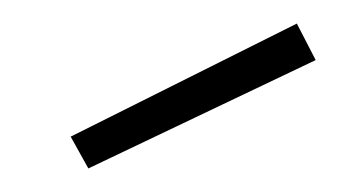

<svg xmlns="http://www.w3.org/2000/svg" viewBox="-20 -752 308 163"><path d="M40 -636 232 -732 248 -701 55 -609Z"/></svg>

Font: Titillium Web[RUS by Daymarius]
Style: Regular
Weight: 200
Designer: Cyrillization by Daymarius
Foundry: Cyrillization by Daymarius
Version: Version 1.002 September 11, 2018